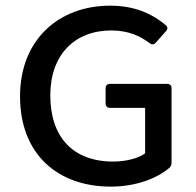

<svg xmlns="http://www.w3.org/2000/svg" viewBox="-20 -657 702 688"><path d="M51.8 -311.5C51.8 -104.5 186.5 11.7 377 11.7C463.9 11.7 539.1 -15.6 585.9 -54.7C592.8 -60.5 594.7 -66.4 594.7 -74.2V-340.8C594.7 -350.6 588.9 -356.4 579.1 -356.4H374C364.3 -356.4 358.4 -350.6 358.4 -340.8V-286.1C358.4 -276.4 364.3 -270.5 374 -270.5H500V-107.4C474.6 -88.9 429.7 -78.1 385.7 -78.1C240.2 -78.1 160.2 -167 160.2 -315.4C160.2 -460 247.1 -547.9 378.9 -547.9C440.4 -547.9 483.4 -527.3 516.6 -502C524.4 -496.1 532.2 -497.1 538.1 -503.9L575.2 -545.9C582 -553.7 581.1 -561.5 573.2 -567.4C529.3 -604.5 466.8 -636.7 375 -636.7C191.4 -636.7 51.8 -515.6 51.8 -311.5Z"/></svg>

Font: Ed Sans Neue Medium
Style: Regular
Weight: 500
Designer: Stephen Hutchings
Version: Version 1.004;PS 001.004;hotconv 1.0.88;makeotf.lib2.5.64775